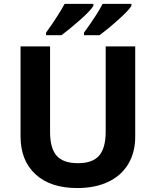

<svg xmlns="http://www.w3.org/2000/svg" viewBox="-20 -951 796 981"><path d="M215.3 -771V-784.2Q245.6 -825.7 272.7 -868.4Q299.8 -911.1 310.1 -931.2H457V-920.9Q441.4 -895 385.7 -846.2Q330.1 -797.4 293.9 -771ZM409.2 -771V-784.2Q477.1 -877.9 504.4 -931.2H651.4V-920.9Q639.2 -899.9 590.1 -855.2Q541 -810.5 488.3 -771ZM670.9 -713.9V-252Q670.9 -172.9 635.5 -113.3Q600.1 -53.7 533.2 -22Q466.3 9.8 375 9.8Q237.3 9.8 161.1 -60.8Q85 -131.3 85 -253.9V-713.9H235.8V-276.9Q235.8 -194.3 269 -155.8Q302.2 -117.2 378.9 -117.2Q453.1 -117.2 486.6 -156Q520 -194.8 520 -277.8V-713.9Z"/></svg>

Font: Zoram GWebM
Style: Bold
Weight: 700
Foundry: Ascender Corporation
Version: Version 1.000